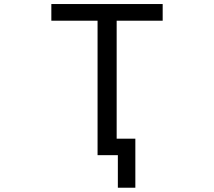

<svg xmlns="http://www.w3.org/2000/svg" viewBox="-20 -752 1040 933"><path d="M637.7 -78.1V160.2H552.7V2H540H509.8H454.1V-651.4H229.5V-732.4H770.5V-651.4H546.9V-78.1Z"/></svg>

Font: Gen Shin Gothic Monospace Regular
Style: Regular
Weight: 400
Designer: [Source Han Sans]
Ryoko NISHIZUKA  (kana & ideographs); Paul D. Hunt (Latin, Greek & Cyrillic); Wenlong ZHANG  (bopomofo
Version: Version 1.002.20150607